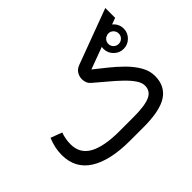

<svg xmlns="http://www.w3.org/2000/svg" viewBox="-138 -938 1187 1187"><g transform="rotate(-45 455.5 -344.0)"><path d="M694.3 -518.1Q694.3 -554.7 720.5 -580.8Q746.6 -606.9 783.2 -606.9Q819.8 -606.9 845.9 -580.8Q872.1 -554.7 872.1 -518.1Q872.1 -481.4 845.9 -455.3Q819.8 -429.2 783.2 -429.2Q746.6 -429.2 720.5 -455.3Q694.3 -481.4 694.3 -518.1ZM737.3 -518.1Q737.3 -499 750.7 -485.8Q764.2 -472.7 783.2 -472.7Q802.2 -472.7 815.4 -485.8Q828.6 -499 828.6 -518.1Q828.6 -537.1 815.4 -550.5Q802.2 -564 783.2 -564Q764.2 -564 750.7 -550.5Q737.3 -537.1 737.3 -518.1ZM527.3 -87.9Q627.9 -87.9 671.9 -108.2Q715.8 -128.4 715.8 -175.3Q715.8 -201.7 695.8 -230.7Q675.8 -259.8 643.1 -291.3Q610.4 -322.8 570.8 -355.7Q531.2 -388.7 492.2 -422.4Q467.3 -443.4 467.3 -480Q467.3 -501.5 479.2 -522.2Q491.2 -543 518.1 -553.2L881.3 -688.5V-602.5L551.8 -480.5Q588.9 -450.7 632.1 -416.3Q675.3 -381.8 713.9 -343.3Q752.4 -304.7 777.1 -262.2Q801.8 -219.7 801.8 -173.8Q801.8 -86.4 736.8 -43.2Q671.9 0 527.8 0H410.2Q235.4 0 141.6 -59.3Q47.9 -118.7 47.9 -236.3Q47.9 -269 54.9 -300.3Q62 -331.5 74.2 -360.4L148.9 -332.5Q141.1 -312 137.2 -288.6Q133.3 -265.1 133.3 -243.7Q133.8 -163.1 202.1 -125.5Q270.5 -87.9 405.3 -87.9Z"/></g></svg>

Font: Vazir WOL
Style: Regular-WOL
Weight: 400
Designer: Saber Rastikerdar
Foundry: Saber Rastikerdar
Version: Version 27.2.2